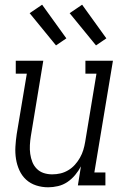

<svg xmlns="http://www.w3.org/2000/svg" viewBox="-20 -788 540 816"><path d="M185 8Q158 8 133.5 0Q109 -8 91 -24.5Q73 -41 62.5 -64Q52 -87 48 -112.5Q44 -138 45.5 -164.5Q47 -191 51 -218L94 -475H47V-530H164L111 -209Q108 -190 107 -171Q106 -152 108.5 -134Q111 -116 117.5 -99.5Q124 -83 136.5 -70.5Q149 -58 166 -52.5Q183 -47 202 -47Q220 -47 237 -51Q254 -55 270 -64.5Q286 -74 298.5 -88Q311 -102 320 -118Q329 -134 334 -150.5Q339 -167 342 -185L390 -475H343V-530H460L381 -55H428V0H311L324 -81Q314 -62 299.5 -44.5Q285 -27 266.5 -14.5Q248 -2 226.5 3Q205 8 185 8ZM388 -595 276 -732 329 -768 432 -625ZM218 -595 106 -732 159 -768 262 -625Z"/></svg>

Font: Iosevka Curly Slab LtObl
Style: Regular
Weight: 300
Italic angle: -9°
Monospace: yes
Designer: Belleve Invis
Foundry: Belleve Invis
Version: Version 11.0.0; ttfautohint (v1.8.3)